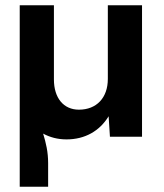

<svg xmlns="http://www.w3.org/2000/svg" viewBox="-20 -520 625 730"><path d="M55 190H163V100C163 58 155 24 144 -12C170 2 199 10 233 10C303 10 359 -22 393 -78L398 0H520V-500H390V-220C390 -148 347 -103 280 -103C222 -103 185 -147 185 -218V-500H55Z"/></svg>

Font: Gully SemiBold
Style: Regular
Weight: 600
Designer: jaikishan Patel
Foundry: MagicType
Version: Version 1.000;Glyphs 3.2 (3242)